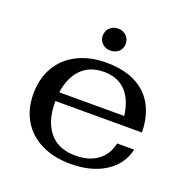

<svg xmlns="http://www.w3.org/2000/svg" viewBox="-123 -786 888 911"><g transform="rotate(20 321.5 -330.5)"><path d="M503 -157H589Q571 -78 501 -34Q431 10 328 10Q243 10 180 -21Q117 -52 83 -109Q49 -166 49 -243Q49 -321 83 -379Q117 -437 179.5 -468.5Q242 -500 326 -500Q454 -500 524 -434Q594 -368 596 -246H159V-241Q159 -144 204.5 -89.5Q250 -35 336 -35Q404 -35 447.5 -67Q491 -99 503 -157ZM162 -291H490Q480 -371 439 -413Q398 -455 329 -455Q259 -455 216 -412Q173 -369 162 -291ZM264 -615Q264 -639 280.5 -655Q297 -671 322 -671Q347 -671 363.5 -655Q380 -639 380 -615Q380 -591 363.5 -575.5Q347 -560 322 -560Q297 -560 280.5 -575.5Q264 -591 264 -615Z"/></g></svg>

Font: Fahkwang Medium
Style: Regular
Weight: 500
Version: Version 1.000; ttfautohint (v1.6)